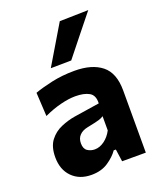

<svg xmlns="http://www.w3.org/2000/svg" viewBox="-145 -868 812 971"><g transform="rotate(-20 261.0 -382.5)"><path d="M179 12Q114.5 12 75.2 -27.8Q36 -67.5 36 -134.5Q36 -191 61.2 -223.8Q86.5 -256.5 123.8 -272.2Q161 -288 197 -294L336 -315.5Q338 -359 310.5 -374.5Q283 -390 236 -390Q201.5 -390 157.2 -379Q113 -368 65.5 -346L58.5 -473.5Q95.5 -487 153 -499.8Q210.5 -512.5 276.5 -512.5Q370 -512.5 422.2 -470.8Q474.5 -429 474.5 -335V0H347L337.5 -66.5H326Q306 -37.5 269.2 -12.8Q232.5 12 179 12ZM238.5 -103.5Q265 -103.5 290.2 -121.8Q315.5 -140 332 -171.5V-248Q323 -241 305.5 -235.8Q288 -230.5 240.5 -221Q213.5 -215.5 197.8 -199.2Q182 -183 182 -156Q182 -127 199.2 -115.2Q216.5 -103.5 238.5 -103.5ZM169 -565.5Q200 -617.5 231 -669.5Q262 -721.5 293 -773.5L447.5 -777Q404 -723 362 -670.5Q320 -618 279.5 -567Z"/></g></svg>

Font: Heraclito
Style: Bold
Weight: 700
Designer: Kostas Bartsokas (font) & Cristiano Sobral (main changes)
Foundry: Kostas Bartsokas (font) & Cristiano Sobral (main changes)
Version: Version 1.00;July 8, 2020;FontCreator 13.0.0.2655 64-bit